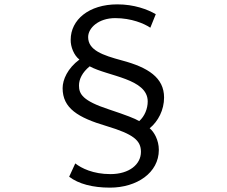

<svg xmlns="http://www.w3.org/2000/svg" viewBox="-20 -796 1040 880"><path d="M669 -669 694 -731C656 -753 595 -776 518 -776C387 -776 304 -705 304 -614C303 -582 319 -542 344 -523C290 -483 267 -431 267 -392C267 -300 337 -257 469 -218C592 -181 626 -152 626 -100C626 -43 573 2 486 2C407 2 353 -25 325 -47L297 14C340 47 405 64 484 64C607 64 708 -4 708 -109C708 -154 686 -192 666 -208C705 -240 732 -292 732 -349C732 -440 659 -487 539 -519C450 -543 384 -566 384 -626C384 -668 432 -713 508 -713C582 -713 641 -688 669 -669ZM342 -404C342 -433 357 -464 391 -492C475 -446 657 -436 657 -331C657 -298 643 -263 618 -241C598 -253 559 -268 478 -295C359 -334 342 -365 342 -404Z"/></svg>

Font: Noto Sans JP
Style: Regular
Weight: 400
Designer: Ryoko NISHIZUKA  (kana, bopomofo & ideographs); Paul D. Hunt (Latin, Greek & Cyrillic); Sandoll Communications , Soo-you
Foundry: Adobe
Version: Version 2.002;hotconv 1.0.116;makeotfexe 2.5.65601